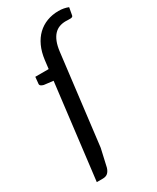

<svg xmlns="http://www.w3.org/2000/svg" viewBox="-215 -789 800 976"><g transform="rotate(-30 184.5 -300.5)"><path d="M127.5 -545.5Q133 -589 148.5 -622.8Q164 -656.5 188 -679.5Q212 -702.5 243.5 -714.5Q275 -726.5 312 -726.5Q328 -726.5 342.2 -723.8Q356.5 -721 369 -716L361 -672Q360 -667 356.5 -665Q353 -663 347.2 -662.5Q341.5 -662 334.2 -662.5Q327 -663 318.5 -663Q297.5 -663 280.2 -656.5Q263 -650 249.8 -635.8Q236.5 -621.5 227.5 -598.8Q218.5 -576 214.5 -543L150.5 -16.5L127 87Q121.5 105 110.8 114.8Q100 124.5 81 124.5H46L113.5 -431.5L59.5 -438Q49 -440.5 43.2 -445.5Q37.5 -450.5 39.5 -460L43 -495.5H121.5Z"/></g></svg>

Font: Lato 2
Style: Italic
Weight: 400
Italic angle: -7°
Designer: Lukasz Dziedzic with Adam Twardoch and Botio Nikoltchev
Foundry: tyPoland Lukasz Dziedzic
Version: Version 2.015; 2015-08-06; http://www.latofonts.com/